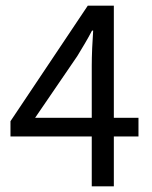

<svg xmlns="http://www.w3.org/2000/svg" viewBox="-20 -658 537 678"><path d="M304 0V-176H17V-230L290 -638H382V-242H469V-176H382V0ZM104 -242H304V-427Q304 -453 305.5 -488.5Q307 -524 309 -550H305Q293 -527 280 -505Q267 -483 253 -460Z"/></svg>

Font: Processing Sans Pro
Style: Regular
Weight: 400
Designer: Paul D. Hunt
Foundry: Adobe Systems Incorporated
Version: Version 2.020;PS 2.000;hotconv 1.0.86;makeotf.lib2.5.63406